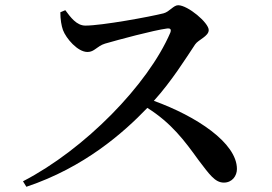

<svg xmlns="http://www.w3.org/2000/svg" viewBox="-20 -720 1040 735"><path d="M211 -673C211 -646 215 -622 221 -605C233 -573 277 -521 315 -521C342 -521 350 -543 382 -553C434 -568 567 -604 620 -611C631 -612 637 -609 632 -595C546 -395 304 -148 68 -26L81 -5C302 -79 452 -211 544 -307C636 -249 686 -182 740 -107C782 -52 803 -21 837 -21C869 -21 887 -47 887 -73C887 -173 732 -275 569 -334C637 -409 693 -499 727 -550C739 -568 779 -581 779 -605C779 -633 699 -700 662 -700C644 -700 629 -675 606 -669C555 -656 370 -622 307 -622C273 -622 250 -654 230 -681Z"/></svg>

Font: Noto Serif HK SemiBold
Style: Regular
Weight: 600
Designer: Ryoko NISHIZUKA 西塚涼子 (kana & ideographs); Frank Grießhammer (Latin, Greek & Cyrillic); Wenlong ZHANG 张文龙 (bopomofo); San
Foundry: Adobe
Version: Version 2.001;hotconv 1.1.0;makeotfexe 2.6.0